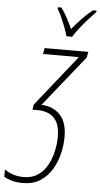

<svg xmlns="http://www.w3.org/2000/svg" viewBox="-143 -804 566 1083"><g transform="rotate(5 140.5 -262.5)"><path d="M29 240Q-9 240 -35.5 232Q-62 224 -78 214V172Q-60 186 -32.5 196Q-5 206 30 206Q78 206 111 183.5Q144 161 164 124.5Q184 88 193.5 45.5Q203 3 203 -37Q203 -110 169.5 -143.5Q136 -177 76 -177H47L52 -206L282 -495H79L85 -529H333L326 -496L96 -209Q163 -205 202 -163.5Q241 -122 241 -39Q241 8 229 57Q217 106 191.5 147.5Q166 189 126 214.5Q86 240 29 240ZM202 -606Q197 -626 186 -655Q175 -684 162.5 -712Q150 -740 139 -757L141 -765H160Q176 -743 193.5 -711.5Q211 -680 224 -649Q248 -678 277.5 -709Q307 -740 338 -765H359L358 -757Q340 -738 316 -711.5Q292 -685 270 -657Q248 -629 234 -606Z"/></g></svg>

Font: Noto Sans Condensed ExtraLight
Style: Italic
Weight: 200
Width: 3
Italic angle: -12°
Designer: Monotype Design Team
Foundry: Monotype Imaging Inc.
Version: Version 2.013; ttfautohint (v1.8.4.7-5d5b)